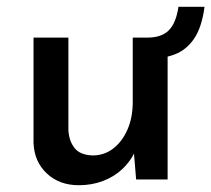

<svg xmlns="http://www.w3.org/2000/svg" viewBox="-20 -530 624 567"><path d="M213 17Q155 17 118 -18Q81 -53 79 -108V-419H182V-145Q184 -113 200.5 -92.5Q217 -72 254 -71Q288 -71 314.5 -91.5Q341 -112 356.5 -147.5Q372 -183 372 -229V-419H475V0H382L374 -97L378 -81Q365 -53 341 -30.5Q317 -8 284 4.5Q251 17 213 17ZM416 -419Q457 -419 478.5 -440.5Q500 -462 507 -510H584Q576 -449 553 -415.5Q530 -382 495 -369Q460 -356 416 -356Z"/></svg>

Font: Josefin Sans Thin Medium
Style: Regular
Weight: 500
Version: Version 2.000